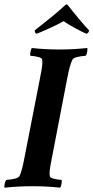

<svg xmlns="http://www.w3.org/2000/svg" viewBox="-30 -870 435 894"><path d="M280.3 -849.6Q283.2 -849.6 291 -839.8Q307.6 -817.9 337.9 -781.7Q368.2 -745.6 384.8 -728.5Q383.3 -716.3 373 -712.9Q363.8 -715.3 324.2 -736.6Q284.7 -757.8 266.6 -771.5Q241.7 -757.3 196.3 -736.6Q150.9 -715.8 138.7 -712.9Q135.7 -714.4 133.5 -719.2Q131.3 -724.1 131.8 -728.5Q230 -805.2 266.6 -839.8Q276.4 -849.6 280.3 -849.6ZM247.1 -639.6Q312.5 -639.6 376 -646.5Q378.4 -642.1 376 -628.7Q373.5 -615.2 369.1 -610.4Q314.5 -606 307.6 -592.8Q294.9 -569.8 282.2 -501L212.9 -141.6Q211.9 -136.7 209.7 -124.8Q207.5 -112.8 206.5 -108.2Q205.6 -103.5 204.1 -94.2Q202.6 -85 202.1 -80.6Q201.7 -76.2 201.2 -69.6Q200.7 -63 200.9 -58.3Q201.2 -53.7 202.1 -49.8Q204.1 -36.6 256.8 -32.2Q258.8 -27.3 256.3 -13.9Q253.9 -0.5 250 3.9Q190.4 -2.9 121.1 -2.9Q54.7 -2.9 -8.8 3.9Q-11.2 -0.5 -8.3 -13.9Q-5.4 -27.3 -1 -32.2Q53.7 -36.6 60.5 -49.8Q71.8 -69.8 85 -141.6L155.3 -501Q156.2 -505.9 158.4 -517.8Q160.6 -529.8 161.6 -534.4Q162.6 -539.1 164.1 -548.3Q165.5 -557.6 166 -562Q166.5 -566.4 167 -573Q167.5 -579.6 167.2 -584.2Q167 -588.9 166 -592.8Q164.1 -606 111.3 -610.4Q109.4 -615.2 111.8 -628.7Q114.3 -642.1 118.2 -646.5Q177.7 -639.6 247.1 -639.6Z"/></svg>

Font: Crimson
Style: BoldItalic
Weight: 700
Italic angle: -11°
Version: Version 0.8